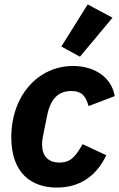

<svg xmlns="http://www.w3.org/2000/svg" viewBox="-20 -835 538 867"><path d="M488 -755 376 -815 257 -625 341 -579ZM237 12C337 12 414 -37 460 -134L353 -184C324 -134 303 -101 249 -101C194 -101 170 -134 170 -183C170 -197 172 -211 175 -225L193 -314C208 -388 243 -424 302 -424C353 -424 368 -397 380 -356L498 -401C485 -483 410 -537 310 -537C151 -537 31 -402 31 -215C31 -52 123 12 237 12Z"/></svg>

Font: LVC Sans
Style: Bold Italic
Weight: 700
Italic angle: -11.31°
Designer: Mike Abbink, Paul van der Laan, Pieter van Rosmalen
Foundry: Bold Monday
Version: Version 3.0